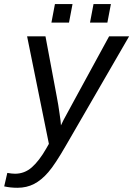

<svg xmlns="http://www.w3.org/2000/svg" viewBox="-77 -705 647 933"><path d="M7.8 207.5Q-26.4 207.5 -56.6 200.7L-41.5 135.3Q-18.1 139.2 -3.9 139.2Q42.5 139.2 77.9 107.9Q113.3 76.7 147.5 17.1L160.6 -5.9L54.7 -528.3H144L198.7 -236.3Q202.6 -216.8 206.1 -195.1Q209.5 -173.3 212.4 -153.1Q215.3 -132.8 217.3 -117.7Q219.2 -102.5 219.2 -95.7Q221.7 -101.1 224.9 -107.7Q228 -114.3 231.9 -122.1L291.5 -231.9L453.1 -528.3H550.3L244.6 0Q189.9 95.2 157.7 131.8Q125 169.9 88.9 188.7Q52.7 207.5 7.8 207.5ZM461.9 -685.1 444.8 -595.2H360.4L377.4 -685.1ZM275.4 -685.1 258.3 -595.2H172.9L189.9 -685.1Z"/></svg>

Font: Arimo
Style: Italic
Weight: 400
Italic angle: -12°
Designer: Steve Matteson
Foundry: Monotype Imaging Inc.
Version: Version 1.33